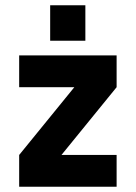

<svg xmlns="http://www.w3.org/2000/svg" viewBox="-20 -711 517 731"><path d="M53 -379V-500H424V-379L214 -121H424V0H53V-121L263 -379ZM171 -556V-691H305V-556Z"/></svg>

Font: TitilliumText22L Xb
Style: Bold
Weight: 400
Designer: Campivisivi
Foundry: Campivisivi
Version: 1.000